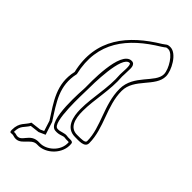

<svg xmlns="http://www.w3.org/2000/svg" viewBox="-12 -1057 1310 1310"><g transform="rotate(-45 643.0 -402.0)"><path d="M224 -483 212 -510 203 -585C162 -604 149 -645 74 -645C41 -645 60 -630 53 -609C26 -528 129 -517 125 -450C120 -365 205 -281 293 -291C317 -291 306 -327 310 -345C316 -377 296 -399 299 -429C299 -489 595 -474 629 -474C681 -474 965 -472 965 -399C965 -380 879 -391 863 -390C741 -380 625 -414 506 -414C432 -414 344 -395 344 -306C344 -273 337 -207 383 -207C526 -207 647 -303 791 -303C913 -303 973 -159 1076 -159C1130 -159 1238 -216 1238 -279C1238 -310 1229 -309 1214 -333C1090 -537 921 -683 656 -621C509 -655 410 -578 299 -507ZM213 -458 307 -489C423 -563 514 -632 656 -600C913 -660 1073 -527 1197 -323C1216 -292 1218 -304 1218 -279C1218 -236 1125 -179 1076 -179C992 -179 929 -323 791 -323C638 -323 517 -227 383 -227C364 -227 364 -261 364 -306C364 -376 431 -394 506 -394C621 -394 737 -360 864 -370C868 -370 898 -368 923 -368C935 -368 985 -361 985 -399C985 -505 667 -494 629 -494C612 -494 284 -523 279 -430C275 -388 295 -370 291 -349C288 -336 291 -323 289 -311C209 -303 141 -381 145 -449C151 -547 50 -536 72 -603C75 -612 74 -620 74 -625C137 -625 142 -597 184 -572L192 -505Z"/></g></svg>

Font: CISF Camouflage Kit
Style: OuLn
Weight: 400
Designer: Robert Jablonski, Jasper
Foundry: Cannot Into Space Fonts
Version: Version 1.27